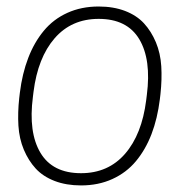

<svg xmlns="http://www.w3.org/2000/svg" viewBox="-20 -560 580 590"><path d="M229 -27.8Q312.5 -27.8 364.3 -87.4Q416 -147 429.2 -252L431.2 -268.1Q445.3 -377 408 -439.5Q370.6 -502 283.2 -502Q199.7 -502 147.9 -442.4Q96.2 -382.8 83 -277.8L81.1 -262.2Q66.9 -153.3 104.2 -90.6Q141.6 -27.8 229 -27.8ZM229 9.8Q183.6 9.8 147.9 -3.9Q112.3 -17.6 89.8 -42Q67.4 -66.4 53.2 -100.1Q39.1 -133.8 36.6 -173.8Q34.2 -213.9 39.1 -258.8L41 -274.9Q48.3 -334 66.7 -381.8Q85 -429.7 114.5 -465.3Q144 -501 187 -520.5Q230 -540 283.2 -540Q328.6 -540 364.3 -526.4Q399.9 -512.7 422.4 -488.3Q444.8 -463.9 459 -430.2Q473.1 -396.5 475.6 -356.2Q478 -315.9 473.1 -271L471.2 -254.9Q463.9 -195.8 445.6 -147.9Q427.2 -100.1 397.7 -64.7Q368.2 -29.3 325.2 -9.8Q282.2 9.8 229 9.8Z"/></svg>

Font: Cooper Hewitt
Style: Light Italic
Weight: 704
Designer: Village Type and Design LLC
Foundry: Cooper Hewitt Smithsonian Design Museum
Version: 1.000